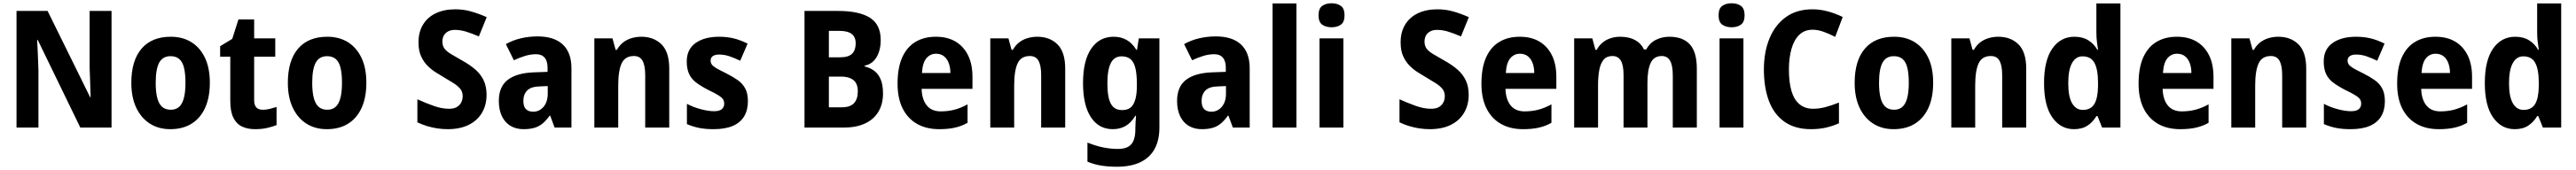

<svg xmlns="http://www.w3.org/2000/svg" viewBox="-20 -781 15750 1041"><path d="M662 0H471L211 -536H207Q209 -501 210.5 -469Q212 -437 213 -407.5Q214 -378 215 -350V0H81V-714H271L531 -186H534Q533 -224 532 -254.5Q531 -285 530 -312Q529 -339 528 -367V-714H662Z M1263 -274Q1263 -185 1234.5 -121.5Q1206 -58 1152 -24Q1098 10 1021 10Q950 10 896.5 -24Q843 -58 813 -121.5Q783 -185 783 -274Q783 -410 845.5 -483Q908 -556 1024 -556Q1096 -556 1149 -523.5Q1202 -491 1232.5 -428.5Q1263 -366 1263 -274ZM932 -274Q932 -218 941.5 -181.5Q951 -145 971 -127Q991 -109 1024 -109Q1056 -109 1075.5 -127Q1095 -145 1104.5 -181.5Q1114 -218 1114 -274Q1114 -330 1105 -366.5Q1096 -403 1075.5 -420Q1055 -437 1023 -437Q975 -437 953.5 -397.5Q932 -358 932 -274Z M1586 -109Q1609 -109 1628.5 -114Q1648 -119 1671 -126V-15Q1646 -5 1613.5 2.5Q1581 10 1539 10Q1493 10 1459 -6.5Q1425 -23 1406.5 -61Q1388 -99 1388 -163V-434H1326V-498L1400 -543L1438 -662H1534V-546H1663V-434H1534V-166Q1534 -138 1547 -123.5Q1560 -109 1586 -109Z M2220 -274Q2220 -185 2191.5 -121.5Q2163 -58 2109 -24Q2055 10 1978 10Q1907 10 1853.5 -24Q1800 -58 1770 -121.5Q1740 -185 1740 -274Q1740 -410 1802.5 -483Q1865 -556 1981 -556Q2053 -556 2106 -523.5Q2159 -491 2189.5 -428.5Q2220 -366 2220 -274ZM1889 -274Q1889 -218 1898.5 -181.5Q1908 -145 1928 -127Q1948 -109 1981 -109Q2013 -109 2032.5 -127Q2052 -145 2061.5 -181.5Q2071 -218 2071 -274Q2071 -330 2062 -366.5Q2053 -403 2032.5 -420Q2012 -437 1980 -437Q1932 -437 1910.5 -397.5Q1889 -358 1889 -274Z M2955 -200Q2955 -138 2927 -90.5Q2899 -43 2846 -16.5Q2793 10 2717 10Q2684 10 2652.5 5Q2621 0 2591 -9Q2561 -18 2532 -32V-173Q2583 -150 2632 -132.5Q2681 -115 2726 -115Q2756 -115 2774 -126Q2792 -137 2800.5 -154.5Q2809 -172 2809 -193Q2809 -220 2792.5 -239Q2776 -258 2749.5 -274Q2723 -290 2692 -309Q2672 -321 2646 -337Q2620 -353 2595.5 -377Q2571 -401 2555 -435.5Q2539 -470 2539 -519Q2538 -582 2565.5 -628.5Q2593 -675 2644 -699.5Q2695 -724 2764 -724Q2814 -724 2860 -711Q2906 -698 2956 -676L2908 -558Q2861 -578 2827.5 -588Q2794 -598 2760 -598Q2738 -598 2720.5 -589Q2703 -580 2694 -564Q2685 -548 2685 -526Q2685 -500 2698 -483Q2711 -466 2737.5 -450Q2764 -434 2803 -412Q2852 -385 2885.5 -356Q2919 -327 2937 -289.5Q2955 -252 2955 -200Z M3267 -558Q3368 -558 3421 -508.5Q3474 -459 3474 -363V0H3371L3344 -73H3341Q3321 -45 3299 -26Q3277 -7 3248.5 1.5Q3220 10 3181 10Q3135 10 3101 -10.5Q3067 -31 3048.5 -70Q3030 -109 3030 -163Q3030 -250 3084.5 -292Q3139 -334 3244 -338L3328 -341V-366Q3328 -407 3310 -428Q3292 -449 3258 -449Q3225 -449 3191.5 -439Q3158 -429 3122 -412L3073 -511Q3116 -535 3165 -546.5Q3214 -558 3267 -558ZM3282 -252Q3227 -251 3203.5 -227Q3180 -203 3180 -163Q3180 -128 3196 -112.5Q3212 -97 3240 -97Q3278 -97 3303.5 -127Q3329 -157 3329 -207V-254Z M3901 -556Q3978 -556 4025 -509Q4072 -462 4072 -361V0H3925V-321Q3925 -379 3909 -408.5Q3893 -438 3856 -438Q3802 -438 3781 -393Q3760 -348 3760 -257V0H3614V-546H3725L3744 -476H3752Q3768 -504 3790.5 -521.5Q3813 -539 3842 -547.5Q3871 -556 3901 -556Z M4553 -161Q4553 -107 4530 -68.5Q4507 -30 4460.5 -10Q4414 10 4343 10Q4293 10 4255.5 2.5Q4218 -5 4180 -21V-145Q4220 -124 4266 -112Q4312 -100 4346 -100Q4379 -100 4393.5 -112.5Q4408 -125 4408 -146Q4408 -161 4401.5 -172Q4395 -183 4374 -196.5Q4353 -210 4309 -231Q4265 -254 4236 -276Q4207 -298 4193 -329Q4179 -360 4179 -405Q4179 -479 4233 -517.5Q4287 -556 4377 -556Q4423 -556 4464 -546.5Q4505 -537 4551 -514L4506 -409Q4471 -426 4440 -436.5Q4409 -447 4377 -447Q4352 -447 4338.5 -437.5Q4325 -428 4325 -410Q4325 -397 4332 -386.5Q4339 -376 4359 -364Q4379 -352 4420 -332Q4460 -312 4490 -291Q4520 -270 4536.5 -239.5Q4553 -209 4553 -161Z M5104 -714Q5233 -714 5299 -672.5Q5365 -631 5365 -535Q5365 -493 5353 -459.5Q5341 -426 5319.5 -405.5Q5298 -385 5267 -379V-374Q5301 -366 5326 -347Q5351 -328 5365 -294.5Q5379 -261 5379 -208Q5379 -144 5351 -97Q5323 -50 5269.5 -25Q5216 0 5141 0H4899V-714ZM5115 -430Q5168 -430 5190 -452Q5212 -474 5212 -516Q5212 -554 5187.5 -573Q5163 -592 5112 -592H5048V-430ZM5048 -312V-124H5127Q5179 -124 5202 -149.5Q5225 -175 5225 -222Q5225 -250 5215 -270Q5205 -290 5181.5 -301Q5158 -312 5121 -312Z M5702 -556Q5773 -556 5822.5 -526.5Q5872 -497 5899 -442.5Q5926 -388 5926 -310V-237H5615Q5617 -172 5646.5 -135.5Q5676 -99 5732 -99Q5776 -99 5815 -109Q5854 -119 5896 -142V-29Q5861 -9 5819.5 0.5Q5778 10 5723 10Q5644 10 5587 -22.5Q5530 -55 5499 -117Q5468 -179 5468 -269Q5468 -366 5496.5 -429.5Q5525 -493 5577.5 -524.5Q5630 -556 5702 -556ZM5703 -452Q5668 -452 5644.5 -424.5Q5621 -397 5617 -334H5791Q5791 -366 5781.5 -393Q5772 -420 5752.5 -436Q5733 -452 5703 -452Z M6322 -556Q6399 -556 6446 -509Q6493 -462 6493 -361V0H6346V-321Q6346 -379 6330 -408.5Q6314 -438 6277 -438Q6223 -438 6202 -393Q6181 -348 6181 -257V0H6035V-546H6146L6165 -476H6173Q6189 -504 6211.5 -521.5Q6234 -539 6263 -547.5Q6292 -556 6322 -556Z M6789 -556Q6834 -556 6868.5 -536.5Q6903 -517 6928 -476H6932L6943 -546H7069V0Q7069 77 7040 130.5Q7011 184 6953 212Q6895 240 6809 240Q6759 240 6716 233.5Q6673 227 6629 209V92Q6678 112 6724 121.5Q6770 131 6816 131Q6871 131 6896.5 103Q6922 75 6922 10V1Q6922 -18 6923.5 -35.5Q6925 -53 6926 -72H6922Q6896 -29 6862 -9.5Q6828 10 6784 10Q6698 10 6650 -63.5Q6602 -137 6602 -272Q6602 -410 6652 -483Q6702 -556 6789 -556ZM6838 -436Q6793 -436 6772 -395Q6751 -354 6751 -270Q6751 -185 6772 -146Q6793 -107 6840 -107Q6863 -107 6880 -114.5Q6897 -122 6908 -140Q6919 -158 6925 -185.5Q6931 -213 6931 -253V-272Q6931 -330 6921.5 -366.5Q6912 -403 6891.5 -419.5Q6871 -436 6838 -436Z M7414 -558Q7515 -558 7568 -508.5Q7621 -459 7621 -363V0H7518L7491 -73H7488Q7468 -45 7446 -26Q7424 -7 7395.5 1.5Q7367 10 7328 10Q7282 10 7248 -10.5Q7214 -31 7195.5 -70Q7177 -109 7177 -163Q7177 -250 7231.5 -292Q7286 -334 7391 -338L7475 -341V-366Q7475 -407 7457 -428Q7439 -449 7405 -449Q7372 -449 7338.5 -439Q7305 -429 7269 -412L7220 -511Q7263 -535 7312 -546.5Q7361 -558 7414 -558ZM7429 -252Q7374 -251 7350.5 -227Q7327 -203 7327 -163Q7327 -128 7343 -112.5Q7359 -97 7387 -97Q7425 -97 7450.5 -127Q7476 -157 7476 -207V-254Z M7907 0H7761V-760H7907Z M8194 -546V0H8048V-546ZM8122 -761Q8156 -761 8178.5 -745Q8201 -729 8201 -687Q8201 -646 8178.5 -630Q8156 -614 8122 -614Q8087 -614 8064.5 -630Q8042 -646 8042 -687Q8042 -729 8064.5 -745Q8087 -761 8122 -761Z M8960 -200Q8960 -138 8932 -90.5Q8904 -43 8851 -16.5Q8798 10 8722 10Q8689 10 8657.5 5Q8626 0 8596 -9Q8566 -18 8537 -32V-173Q8588 -150 8637 -132.5Q8686 -115 8731 -115Q8761 -115 8779 -126Q8797 -137 8805.5 -154.5Q8814 -172 8814 -193Q8814 -220 8797.5 -239Q8781 -258 8754.5 -274Q8728 -290 8697 -309Q8677 -321 8651 -337Q8625 -353 8600.5 -377Q8576 -401 8560 -435.5Q8544 -470 8544 -519Q8543 -582 8570.5 -628.5Q8598 -675 8649 -699.5Q8700 -724 8769 -724Q8819 -724 8865 -711Q8911 -698 8961 -676L8913 -558Q8866 -578 8832.5 -588Q8799 -598 8765 -598Q8743 -598 8725.5 -589Q8708 -580 8699 -564Q8690 -548 8690 -526Q8690 -500 8703 -483Q8716 -466 8742.5 -450Q8769 -434 8808 -412Q8857 -385 8890.5 -356Q8924 -327 8942 -289.5Q8960 -252 8960 -200Z M9272 -556Q9343 -556 9392.5 -526.5Q9442 -497 9469 -442.5Q9496 -388 9496 -310V-237H9185Q9187 -172 9216.5 -135.5Q9246 -99 9302 -99Q9346 -99 9385 -109Q9424 -119 9466 -142V-29Q9431 -9 9389.5 0.5Q9348 10 9293 10Q9214 10 9157 -22.5Q9100 -55 9069 -117Q9038 -179 9038 -269Q9038 -366 9066.5 -429.5Q9095 -493 9147.5 -524.5Q9200 -556 9272 -556ZM9273 -452Q9238 -452 9214.5 -424.5Q9191 -397 9187 -334H9361Q9361 -366 9351.5 -393Q9342 -420 9322.5 -436Q9303 -452 9273 -452Z M10187 -556Q10270 -556 10312.5 -509Q10355 -462 10355 -360V0H10208V-319Q10208 -380 10191.5 -409Q10175 -438 10141 -438Q10093 -438 10073 -396Q10053 -354 10053 -274V0H9907V-321Q9907 -381 9890.5 -409.5Q9874 -438 9839 -438Q9805 -438 9786 -416.5Q9767 -395 9759 -354.5Q9751 -314 9751 -258V0H9605V-546H9716L9735 -476H9743Q9758 -504 9780 -521.5Q9802 -539 9829.5 -547.5Q9857 -556 9886 -556Q9940 -556 9977 -536Q10014 -516 10032 -478H10045Q10068 -519 10105.5 -537.5Q10143 -556 10187 -556Z M10640 -546V0H10494V-546ZM10568 -761Q10602 -761 10624.5 -745Q10647 -729 10647 -687Q10647 -646 10624.5 -630Q10602 -614 10568 -614Q10533 -614 10510.5 -630Q10488 -646 10488 -687Q10488 -729 10510.5 -745Q10533 -761 10568 -761Z M11063 -599Q11013 -599 10981 -567.5Q10949 -536 10933.5 -481Q10918 -426 10918 -355Q10918 -278 10933.5 -224.5Q10949 -171 10982.5 -143Q11016 -115 11066 -115Q11103 -115 11141 -125Q11179 -135 11224 -153V-26Q11183 -8 11142 1Q11101 10 11053 10Q10956 10 10891.5 -35Q10827 -80 10796 -162.5Q10765 -245 10765 -356Q10765 -462 10799 -545Q10833 -628 10899 -676Q10965 -724 11062 -724Q11108 -724 11155 -711.5Q11202 -699 11247 -677L11201 -555Q11165 -574 11130 -586.5Q11095 -599 11063 -599Z M11800 -274Q11800 -185 11771.5 -121.5Q11743 -58 11689 -24Q11635 10 11558 10Q11487 10 11433.5 -24Q11380 -58 11350 -121.5Q11320 -185 11320 -274Q11320 -410 11382.5 -483Q11445 -556 11561 -556Q11633 -556 11686 -523.5Q11739 -491 11769.5 -428.5Q11800 -366 11800 -274ZM11469 -274Q11469 -218 11478.5 -181.5Q11488 -145 11508 -127Q11528 -109 11561 -109Q11593 -109 11612.5 -127Q11632 -145 11641.5 -181.5Q11651 -218 11651 -274Q11651 -330 11642 -366.5Q11633 -403 11612.5 -420Q11592 -437 11560 -437Q11512 -437 11490.5 -397.5Q11469 -358 11469 -274Z M12198 -556Q12275 -556 12322 -509Q12369 -462 12369 -361V0H12222V-321Q12222 -379 12206 -408.5Q12190 -438 12153 -438Q12099 -438 12078 -393Q12057 -348 12057 -257V0H11911V-546H12022L12041 -476H12049Q12065 -504 12087.5 -521.5Q12110 -539 12139 -547.5Q12168 -556 12198 -556Z M12661 10Q12579 10 12528.5 -62Q12478 -134 12478 -272Q12478 -411 12528.5 -483.5Q12579 -556 12664 -556Q12714 -556 12749 -534Q12784 -512 12804 -476H12808Q12805 -496 12801.5 -523.5Q12798 -551 12798 -584V-760H12945V0H12833L12805 -70H12798Q12777 -34 12744 -12Q12711 10 12661 10ZM12715 -108Q12764 -108 12785.5 -144Q12807 -180 12808 -253V-274Q12808 -355 12786.5 -395.5Q12765 -436 12713 -436Q12672 -436 12649 -394.5Q12626 -353 12626 -271Q12626 -189 12649.5 -148.5Q12673 -108 12715 -108Z M13290 -556Q13361 -556 13410.5 -526.5Q13460 -497 13487 -442.5Q13514 -388 13514 -310V-237H13203Q13205 -172 13234.5 -135.5Q13264 -99 13320 -99Q13364 -99 13403 -109Q13442 -119 13484 -142V-29Q13449 -9 13407.5 0.5Q13366 10 13311 10Q13232 10 13175 -22.5Q13118 -55 13087 -117Q13056 -179 13056 -269Q13056 -366 13084.5 -429.5Q13113 -493 13165.5 -524.5Q13218 -556 13290 -556ZM13291 -452Q13256 -452 13232.5 -424.5Q13209 -397 13205 -334H13379Q13379 -366 13369.5 -393Q13360 -420 13340.5 -436Q13321 -452 13291 -452Z M13910 -556Q13987 -556 14034 -509Q14081 -462 14081 -361V0H13934V-321Q13934 -379 13918 -408.5Q13902 -438 13865 -438Q13811 -438 13790 -393Q13769 -348 13769 -257V0H13623V-546H13734L13753 -476H13761Q13777 -504 13799.5 -521.5Q13822 -539 13851 -547.5Q13880 -556 13910 -556Z M14562 -161Q14562 -107 14539 -68.5Q14516 -30 14469.5 -10Q14423 10 14352 10Q14302 10 14264.5 2.5Q14227 -5 14189 -21V-145Q14229 -124 14275 -112Q14321 -100 14355 -100Q14388 -100 14402.5 -112.5Q14417 -125 14417 -146Q14417 -161 14410.5 -172Q14404 -183 14383 -196.5Q14362 -210 14318 -231Q14274 -254 14245 -276Q14216 -298 14202 -329Q14188 -360 14188 -405Q14188 -479 14242 -517.5Q14296 -556 14386 -556Q14432 -556 14473 -546.5Q14514 -537 14560 -514L14515 -409Q14480 -426 14449 -436.5Q14418 -447 14386 -447Q14361 -447 14347.5 -437.5Q14334 -428 14334 -410Q14334 -397 14341 -386.5Q14348 -376 14368 -364Q14388 -352 14429 -332Q14469 -312 14499 -291Q14529 -270 14545.5 -239.5Q14562 -209 14562 -161Z M14871 -556Q14942 -556 14991.5 -526.5Q15041 -497 15068 -442.5Q15095 -388 15095 -310V-237H14784Q14786 -172 14815.5 -135.5Q14845 -99 14901 -99Q14945 -99 14984 -109Q15023 -119 15065 -142V-29Q15030 -9 14988.5 0.5Q14947 10 14892 10Q14813 10 14756 -22.5Q14699 -55 14668 -117Q14637 -179 14637 -269Q14637 -366 14665.5 -429.5Q14694 -493 14746.5 -524.5Q14799 -556 14871 -556ZM14872 -452Q14837 -452 14813.5 -424.5Q14790 -397 14786 -334H14960Q14960 -366 14950.5 -393Q14941 -420 14921.5 -436Q14902 -452 14872 -452Z M15356 10Q15274 10 15223.5 -62Q15173 -134 15173 -272Q15173 -411 15223.5 -483.5Q15274 -556 15359 -556Q15409 -556 15444 -534Q15479 -512 15499 -476H15503Q15500 -496 15496.5 -523.5Q15493 -551 15493 -584V-760H15640V0H15528L15500 -70H15493Q15472 -34 15439 -12Q15406 10 15356 10ZM15410 -108Q15459 -108 15480.5 -144Q15502 -180 15503 -253V-274Q15503 -355 15481.5 -395.5Q15460 -436 15408 -436Q15367 -436 15344 -394.5Q15321 -353 15321 -271Q15321 -189 15344.5 -148.5Q15368 -108 15410 -108Z"/></svg>

Font: Noto Sans Bengali SemiCondensed
Style: Bold
Weight: 700
Width: 4
Designer: Jelle Bosma - Monotype Design Team
Foundry: Monotype Imaging Inc.
Version: Version 2.003